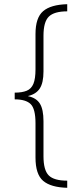

<svg xmlns="http://www.w3.org/2000/svg" viewBox="-20 -735 389 914"><path d="M300 159Q222 157 185.5 126Q149 95 149 15V-148Q149 -217 126 -239.5Q103 -262 50 -262V-294Q85 -294 107 -303Q129 -312 139 -336Q149 -360 149 -405V-573Q149 -651 185.5 -682Q222 -713 300 -715V-681Q238 -681 212.5 -656Q187 -631 187 -565V-395Q187 -341 169.5 -314Q152 -287 114 -278V-277Q153 -269 170 -241.5Q187 -214 187 -158V9Q187 75 212 100Q237 125 300 125Z"/></svg>

Font: Noto Sans Arabic UI XCn XLt
Style: Regular
Weight: 200
Width: 2
Designer: Monotype Design Team, Nadine Chahine and Nizar Qandah
Foundry: Monotype Imaging Inc.
Version: Version 2.010; ttfautohint (v1.8.4.7-5d5b)